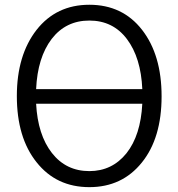

<svg xmlns="http://www.w3.org/2000/svg" viewBox="-20 -769 750 807"><path d="M50.8 -365.2Q50.8 -537.1 133.8 -643.6Q216.8 -749 355.5 -749Q495.1 -749 577.1 -643.6Q659.2 -538.1 659.2 -364.3Q659.2 -188.5 576.2 -85.9Q493.2 17.6 355.5 17.6Q216.8 17.6 133.8 -86.9Q50.8 -190.4 50.8 -365.2ZM578.1 -333Q466.8 -333 131.8 -333Q138.7 -202.1 198.2 -126Q257.8 -49.8 355.5 -49.8Q451.2 -49.8 511.7 -125Q571.3 -200.2 578.1 -333ZM131.8 -394.5Q243.2 -394.5 578.1 -394.5Q572.3 -526.4 513.7 -604.5Q455.1 -682.6 355.5 -682.6Q256.8 -682.6 197.3 -605.5Q137.7 -527.3 131.8 -394.5Z"/></svg>

Font: Gothic A1
Style: Regular
Weight: 400
Designer: HanYang I&C Co.,Ltd.
Version: Version 2.50